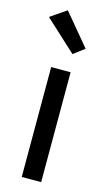

<svg xmlns="http://www.w3.org/2000/svg" viewBox="-121 -824 487 867"><g transform="rotate(15 122.0 -390.5)"><path d="M76.7 0H167.5V-513.7H76.7ZM154.3 -595.2 205.6 -633.8 83 -780.8 8.3 -729.5Z"/></g></svg>

Font: Roboto Flex
Style: Regular
Weight: 400
Designer: Berlow after Robertson
Foundry: Google
Version: Version 3.200;gftools[0.9.32]